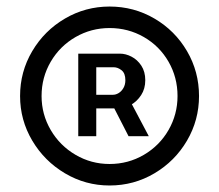

<svg xmlns="http://www.w3.org/2000/svg" viewBox="-20 -737 677 593"><path d="M221.7 -571.3H350.6Q368.2 -571.3 386.2 -562Q404.3 -552.7 416.5 -534.2Q428.7 -515.6 428.7 -489.3Q428.7 -462.9 416 -443.4Q403.3 -423.8 384.3 -413.1Q365.2 -402.3 346.7 -402.3H253.9V-444.3H329.1Q337.9 -444.3 346.7 -449.7Q355.5 -455.1 361.3 -465.3Q367.2 -475.6 367.2 -489.3Q367.2 -510.7 355.5 -520Q343.8 -529.3 331.1 -529.3H277.3V-316.4H221.7ZM439.5 -316.4H377L315.4 -436.5H376ZM42 -440.4Q42 -515.6 79.6 -579.1Q117.2 -642.6 180.7 -679.7Q244.1 -716.8 318.4 -716.8Q393.6 -716.8 457 -679.7Q520.5 -642.6 557.6 -579.1Q594.7 -515.6 594.7 -440.4Q594.7 -366.2 557.6 -302.7Q520.5 -239.3 457 -201.7Q393.6 -164.1 318.4 -164.1Q244.1 -164.1 180.7 -201.7Q117.2 -239.3 79.6 -302.7Q42 -366.2 42 -440.4ZM528.3 -440.4Q528.3 -498 500.5 -546.4Q472.7 -594.7 424.3 -622.6Q376 -650.4 318.4 -650.4Q261.7 -650.4 213.4 -622.6Q165 -594.7 136.7 -546.4Q108.4 -498 108.4 -440.4Q108.4 -383.8 136.7 -335.4Q165 -287.1 213.4 -258.8Q261.7 -230.5 318.4 -230.5Q376 -230.5 424.3 -258.8Q472.7 -287.1 500.5 -335.4Q528.3 -383.8 528.3 -440.4Z"/></svg>

Font: Pretendard Std Variable
Style: Regular
Weight: 400
Designer: Base glyphs from Inter by Rasmus Andersson; Hangeul glyphs from Noto Sans CJK(Source Han Sans) by Jang Soo-young and Kan
Foundry: Kil Hyung-jin
Version: Version 1.309;Glyphs 3.2 (3225)